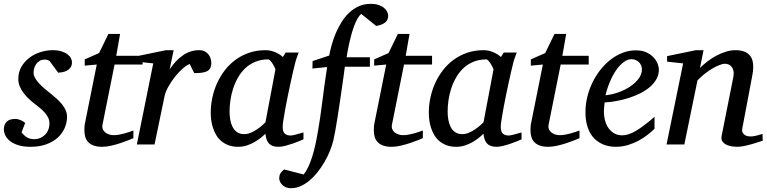

<svg xmlns="http://www.w3.org/2000/svg" viewBox="-28 -757 4019 1006"><path d="M349.1 -431.2Q349.1 -413.6 341.3 -403.1Q333.5 -392.6 322.3 -386.7Q311 -380.9 298.6 -378.7Q286.1 -376.5 276.9 -376L231.9 -437Q229 -439.5 222.7 -442.1Q216.3 -444.8 207 -444.8Q190.4 -444.8 179.2 -437.7Q168 -430.7 160.9 -420.2Q153.8 -409.7 150.9 -397.7Q147.9 -385.7 147.9 -376Q147.9 -362.3 155.8 -348.4Q163.6 -334.5 176.3 -320.6Q189 -306.6 204.8 -293.2Q220.7 -279.8 236.8 -267.1Q253.4 -253.9 268.8 -240Q284.2 -226.1 296.4 -211.2Q308.6 -196.3 315.9 -179.7Q323.2 -163.1 323.2 -145Q323.2 -114.3 310.8 -85.9Q298.3 -57.6 274.2 -35.6Q250 -13.7 214.1 -0.7Q178.2 12.2 131.8 12.2Q95.7 12.2 69.3 4.2Q43 -3.9 25.9 -16.8Q8.8 -29.8 0.5 -46.4Q-7.8 -63 -7.8 -80.1Q-7.8 -104 6.6 -118.9Q21 -133.8 51.8 -133.8Q61 -133.8 69.3 -131.3Q77.6 -128.9 84.5 -125.7Q91.3 -122.6 96.4 -118.9Q101.6 -115.2 104 -112.8L85 -64Q95.7 -48.8 111.6 -38.3Q127.4 -27.8 152.8 -27.8Q168 -27.8 182.1 -33.7Q196.3 -39.6 207.3 -50.3Q218.3 -61 224.6 -76.4Q231 -91.8 231 -110.8Q231 -126 224.9 -139.4Q218.8 -152.8 207.8 -165.5Q196.8 -178.2 181.9 -190.7Q167 -203.1 148.9 -216.8Q133.3 -229 118.9 -243.2Q104.5 -257.3 93 -273.2Q81.5 -289.1 74.7 -306.6Q67.9 -324.2 67.9 -342.8Q67.9 -379.4 84.5 -407.7Q101.1 -436 127.2 -455.3Q153.3 -474.6 185.3 -484.4Q217.3 -494.1 248 -494.1Q276.4 -494.1 295.7 -487.5Q314.9 -481 326.9 -471.4Q338.9 -461.9 344 -450.9Q349.1 -439.9 349.1 -431.2Z M572.3 -418.9 509.3 -105Q506.3 -91.8 510.3 -81.3Q514.2 -70.8 522.7 -63.7Q531.2 -56.6 542.7 -52.7Q554.2 -48.8 566.9 -48.8Q581.1 -48.8 596.2 -51.5Q611.3 -54.2 625.2 -58.1Q639.2 -62 651.1 -66.2Q663.1 -70.3 670.9 -73.2V-33.2Q664.6 -30.3 646.5 -22.9Q628.4 -15.6 605 -7.8Q581.5 0 555.7 6.1Q529.8 12.2 508.3 12.2Q481 12.2 462.9 5.6Q444.8 -1 434.1 -12.5Q423.3 -23.9 418.7 -39.8Q414.1 -55.7 414.1 -74.2Q414.1 -84 414.8 -94.2Q415.5 -104.5 418 -115.2L479 -418.9L416 -413.1V-445.8L491.2 -479L540 -579.1H601.1L581.1 -464.8H719.2V-418.9Z M1079.1 -426.8Q1079.1 -409.2 1072.8 -398.7Q1066.4 -388.2 1054.7 -382.8Q1043 -377.4 1026.6 -375.7Q1010.3 -374 989.7 -374L965.8 -421.9Q947.3 -414.1 926 -394.8Q904.8 -375.5 885.7 -350.8Q866.7 -326.2 852.5 -300Q838.4 -273.9 834 -252L781.7 0H689L774.9 -424.8L690.9 -434.1V-462.9L841.8 -494.1H881.8L860.8 -393.1Q891.6 -440.4 930.7 -467.3Q969.7 -494.1 1015.1 -494.1Q1033.2 -494.1 1045.4 -487.5Q1057.6 -481 1065.2 -470.7Q1072.8 -460.4 1075.9 -448.7Q1079.1 -437 1079.1 -426.8Z M1415 -392.1Q1415.5 -394.5 1411.4 -403.3Q1407.2 -412.1 1401.4 -421.6Q1395.5 -431.2 1388.9 -438.5Q1382.3 -445.8 1377.9 -445.8Q1339.8 -445.8 1309.8 -433.3Q1279.8 -420.9 1257.3 -399.7Q1234.9 -378.4 1219 -350.6Q1203.1 -322.8 1193.4 -292.5Q1183.6 -262.2 1179.2 -231.4Q1174.8 -200.7 1174.8 -172.9Q1174.8 -151.9 1178.2 -130.9Q1181.6 -109.9 1190.2 -92.8Q1198.7 -75.7 1213.6 -64.9Q1228.5 -54.2 1252 -54.2Q1269.5 -54.2 1287.1 -62Q1304.7 -69.8 1319.8 -80.1Q1335 -90.3 1346.2 -100.6Q1357.4 -110.8 1362.8 -116.2ZM1562 -26.9Q1556.2 -24.4 1540.5 -17.8Q1524.9 -11.2 1505.6 -4.6Q1486.3 2 1466.6 7.1Q1446.8 12.2 1432.1 12.2Q1414.1 12.2 1401.6 7.8Q1389.2 3.4 1381.1 -5.4Q1373 -14.2 1368.7 -26.9Q1364.3 -39.6 1362.8 -56.2Q1351.6 -45.4 1336.4 -33.4Q1321.3 -21.5 1303 -11.2Q1284.7 -1 1263.9 5.6Q1243.2 12.2 1220.7 12.2Q1191.4 12.2 1169.2 3.9Q1147 -4.4 1130.9 -18.3Q1114.7 -32.2 1104.2 -50.5Q1093.8 -68.8 1087.4 -88.6Q1081.1 -108.4 1078.6 -128.7Q1076.2 -148.9 1076.2 -167Q1076.2 -205.6 1084.5 -244.9Q1092.8 -284.2 1109.1 -320.6Q1125.5 -356.9 1149.9 -388.7Q1174.3 -420.4 1206.3 -443.8Q1238.3 -467.3 1277.6 -480.7Q1316.9 -494.1 1363.8 -494.1Q1377.4 -494.1 1390.9 -491Q1404.3 -487.8 1416 -482.7Q1427.7 -477.5 1437.5 -471.2Q1447.3 -464.8 1454.1 -458L1468.8 -481.9H1537.1Q1534.7 -476.1 1531.7 -468Q1528.8 -460 1525.9 -451.7Q1522.9 -443.4 1520.8 -436Q1518.6 -428.7 1518.1 -424.8Q1514.6 -411.6 1508.3 -385Q1502 -358.4 1494.9 -325.2Q1487.8 -292 1480.2 -255.6Q1472.7 -219.2 1466.8 -186.8Q1460.9 -154.3 1457 -129.2Q1453.1 -104 1453.1 -92.8Q1453.1 -66.4 1464.4 -56.6Q1475.6 -46.9 1496.1 -46.9Q1501 -46.9 1510.5 -49.1Q1520 -51.3 1530.3 -54.2Q1540.5 -57.1 1549.3 -59.6Q1558.1 -62 1562 -63Z M2005.9 -674.8Q2005.9 -650.9 1988.3 -637.9Q1970.7 -625 1942.9 -621.1L1864.7 -684.1Q1854 -675.3 1844.7 -658.7Q1835.4 -642.1 1827.6 -621.1Q1819.8 -600.1 1813.2 -576.4Q1806.6 -552.7 1801.8 -530.5Q1796.9 -508.3 1793.5 -489Q1790 -469.7 1788.1 -457H1910.2V-407.2H1778.8Q1777.3 -396 1773.7 -368.2Q1770 -340.3 1764.6 -303.7Q1759.3 -267.1 1753.2 -225.3Q1747.1 -183.6 1741 -144.8Q1734.9 -106 1729 -73.2Q1723.1 -40.5 1718.8 -22Q1711.9 5.9 1700 35.4Q1688 64.9 1671.6 92.8Q1655.3 120.6 1635.5 145.5Q1615.7 170.4 1593.5 189Q1571.3 207.5 1547.1 218.3Q1522.9 229 1498 229Q1479 229 1466.6 222.7Q1454.1 216.3 1447.3 207.8Q1440.4 199.2 1437.7 191.2Q1435.1 183.1 1435.1 179.2Q1435.1 160.2 1442.4 149.7Q1449.7 139.2 1460.9 130.9L1563 157.2Q1576.2 141.1 1587.2 117.7Q1598.1 94.2 1607.2 65.9Q1616.2 37.6 1623.5 5.1Q1630.9 -27.3 1636.7 -62Q1649.4 -132.8 1660.2 -220Q1670.9 -307.1 1686 -405.8L1608.9 -397.9L1609.9 -437L1696.8 -465.8Q1701.7 -492.2 1710.2 -522.7Q1718.8 -553.2 1731.4 -583.3Q1744.1 -613.3 1761.5 -641.1Q1778.8 -668.9 1801.3 -690.2Q1823.7 -711.4 1851.8 -724.1Q1879.9 -736.8 1914.1 -736.8Q1939.5 -736.8 1957 -730.5Q1974.6 -724.1 1985.4 -714.6Q1996.1 -705.1 2001 -694.3Q2005.9 -683.6 2005.9 -674.8Z M2088.9 -418.9 2025.9 -105Q2022.9 -91.8 2026.9 -81.3Q2030.8 -70.8 2039.3 -63.7Q2047.9 -56.6 2059.3 -52.7Q2070.8 -48.8 2083.5 -48.8Q2097.7 -48.8 2112.8 -51.5Q2127.9 -54.2 2141.8 -58.1Q2155.8 -62 2167.7 -66.2Q2179.7 -70.3 2187.5 -73.2V-33.2Q2181.2 -30.3 2163.1 -22.9Q2145 -15.6 2121.6 -7.8Q2098.1 0 2072.3 6.1Q2046.4 12.2 2024.9 12.2Q1997.6 12.2 1979.5 5.6Q1961.4 -1 1950.7 -12.5Q1939.9 -23.9 1935.3 -39.8Q1930.7 -55.7 1930.7 -74.2Q1930.7 -84 1931.4 -94.2Q1932.1 -104.5 1934.6 -115.2L1995.6 -418.9L1932.6 -413.1V-445.8L2007.8 -479L2056.6 -579.1H2117.7L2097.7 -464.8H2235.8V-418.9Z M2557.6 -392.1Q2558.1 -394.5 2554 -403.3Q2549.8 -412.1 2543.9 -421.6Q2538.1 -431.2 2531.5 -438.5Q2524.9 -445.8 2520.5 -445.8Q2482.4 -445.8 2452.4 -433.3Q2422.4 -420.9 2399.9 -399.7Q2377.4 -378.4 2361.6 -350.6Q2345.7 -322.8 2335.9 -292.5Q2326.2 -262.2 2321.8 -231.4Q2317.4 -200.7 2317.4 -172.9Q2317.4 -151.9 2320.8 -130.9Q2324.2 -109.9 2332.8 -92.8Q2341.3 -75.7 2356.2 -64.9Q2371.1 -54.2 2394.5 -54.2Q2412.1 -54.2 2429.7 -62Q2447.3 -69.8 2462.4 -80.1Q2477.5 -90.3 2488.8 -100.6Q2500 -110.8 2505.4 -116.2ZM2704.6 -26.9Q2698.7 -24.4 2683.1 -17.8Q2667.5 -11.2 2648.2 -4.6Q2628.9 2 2609.1 7.1Q2589.4 12.2 2574.7 12.2Q2556.6 12.2 2544.2 7.8Q2531.7 3.4 2523.7 -5.4Q2515.6 -14.2 2511.2 -26.9Q2506.8 -39.6 2505.4 -56.2Q2494.1 -45.4 2479 -33.4Q2463.9 -21.5 2445.6 -11.2Q2427.2 -1 2406.5 5.6Q2385.7 12.2 2363.3 12.2Q2334 12.2 2311.8 3.9Q2289.6 -4.4 2273.4 -18.3Q2257.3 -32.2 2246.8 -50.5Q2236.3 -68.8 2230 -88.6Q2223.6 -108.4 2221.2 -128.7Q2218.8 -148.9 2218.8 -167Q2218.8 -205.6 2227.1 -244.9Q2235.4 -284.2 2251.7 -320.6Q2268.1 -356.9 2292.5 -388.7Q2316.9 -420.4 2348.9 -443.8Q2380.9 -467.3 2420.2 -480.7Q2459.5 -494.1 2506.3 -494.1Q2520 -494.1 2533.4 -491Q2546.9 -487.8 2558.6 -482.7Q2570.3 -477.5 2580.1 -471.2Q2589.8 -464.8 2596.7 -458L2611.3 -481.9H2679.7Q2677.2 -476.1 2674.3 -468Q2671.4 -460 2668.5 -451.7Q2665.5 -443.4 2663.3 -436Q2661.1 -428.7 2660.6 -424.8Q2657.2 -411.6 2650.9 -385Q2644.5 -358.4 2637.5 -325.2Q2630.4 -292 2622.8 -255.6Q2615.2 -219.2 2609.4 -186.8Q2603.5 -154.3 2599.6 -129.2Q2595.7 -104 2595.7 -92.8Q2595.7 -66.4 2606.9 -56.6Q2618.2 -46.9 2638.7 -46.9Q2643.6 -46.9 2653.1 -49.1Q2662.6 -51.3 2672.9 -54.2Q2683.1 -57.1 2691.9 -59.6Q2700.7 -62 2704.6 -63Z M2909.7 -418.9 2846.7 -105Q2843.8 -91.8 2847.7 -81.3Q2851.6 -70.8 2860.1 -63.7Q2868.7 -56.6 2880.1 -52.7Q2891.6 -48.8 2904.3 -48.8Q2918.5 -48.8 2933.6 -51.5Q2948.7 -54.2 2962.6 -58.1Q2976.6 -62 2988.5 -66.2Q3000.5 -70.3 3008.3 -73.2V-33.2Q3002 -30.3 2983.9 -22.9Q2965.8 -15.6 2942.4 -7.8Q2918.9 0 2893.1 6.1Q2867.2 12.2 2845.7 12.2Q2818.4 12.2 2800.3 5.6Q2782.2 -1 2771.5 -12.5Q2760.7 -23.9 2756.1 -39.8Q2751.5 -55.7 2751.5 -74.2Q2751.5 -84 2752.2 -94.2Q2752.9 -104.5 2755.4 -115.2L2816.4 -418.9L2753.4 -413.1V-445.8L2828.6 -479L2877.4 -579.1H2938.5L2918.5 -464.8H3056.6V-418.9Z M3335.4 -394Q3335.4 -403.8 3331.5 -413.3Q3327.6 -422.9 3320.8 -430.2Q3314 -437.5 3303.7 -442.1Q3293.5 -446.8 3281.2 -446.8Q3264.6 -446.8 3249.5 -438Q3234.4 -429.2 3220.5 -414.6Q3206.5 -399.9 3194.6 -380.9Q3182.6 -361.8 3173.1 -340.8Q3163.6 -319.8 3156.2 -298.3Q3148.9 -276.9 3144.5 -257.8Q3176.3 -260.7 3210.2 -272.5Q3244.1 -284.2 3272 -302.5Q3299.8 -320.8 3317.6 -344.2Q3335.4 -367.7 3335.4 -394ZM3424.3 -393.1Q3424.3 -365.7 3411.6 -342.8Q3398.9 -319.8 3377.2 -301.3Q3355.5 -282.7 3326.9 -268.3Q3298.3 -253.9 3266.8 -243.9Q3235.4 -233.9 3202.6 -227.8Q3169.9 -221.7 3140.1 -220.2Q3138.7 -210.4 3137.5 -196.8Q3136.2 -183.1 3136.2 -173.8Q3136.2 -146.5 3142.8 -123.5Q3149.4 -100.6 3161.9 -83.7Q3174.3 -66.9 3191.9 -57.4Q3209.5 -47.9 3231.4 -47.9Q3265.1 -47.9 3305.7 -72.3Q3346.2 -96.7 3401.4 -145V-82Q3387.2 -68.4 3366.7 -52Q3346.2 -35.6 3320.1 -21.2Q3293.9 -6.8 3263.2 2.7Q3232.4 12.2 3198.2 12.2Q3183.1 12.2 3165.3 9.3Q3147.5 6.3 3129.9 -1.2Q3112.3 -8.8 3095.9 -22Q3079.6 -35.2 3067.1 -55.4Q3054.7 -75.7 3047.1 -103.8Q3039.6 -131.8 3039.6 -169.9Q3039.6 -209.5 3049.1 -248.8Q3058.6 -288.1 3075.9 -324Q3093.3 -359.9 3117.7 -390.9Q3142.1 -421.9 3171.4 -444.6Q3200.7 -467.3 3234.1 -480.2Q3267.6 -493.2 3303.2 -493.2Q3337.9 -493.2 3361.1 -481.7Q3384.3 -470.2 3398.4 -454.1Q3412.6 -438 3418.5 -420.9Q3424.3 -403.8 3424.3 -393.1Z M3968.3 -20Q3961.9 -17.6 3946 -12.5Q3930.2 -7.3 3910.6 -1.7Q3891.1 3.9 3870.6 8.1Q3850.1 12.2 3834.5 12.2Q3825.7 12.2 3810.3 10.5Q3794.9 8.8 3780.8 2.7Q3766.6 -3.4 3757.8 -15.1Q3749 -26.9 3753.4 -46.9L3814.5 -354Q3817.9 -374 3814.7 -387.2Q3811.5 -400.4 3804.4 -408.4Q3797.4 -416.5 3788.1 -419.7Q3778.8 -422.9 3770.5 -422.9Q3758.3 -422.9 3740.5 -415.8Q3722.7 -408.7 3702.9 -397Q3683.1 -385.3 3663.1 -369.4Q3643.1 -353.5 3626.5 -335.9L3557.6 0H3464.4L3551.3 -424.8L3467.3 -434.1V-462.9L3618.2 -494.1H3658.2L3639.6 -400.9Q3656.2 -417.5 3677.7 -434.3Q3699.2 -451.2 3723.6 -464.4Q3748 -477.5 3774.2 -485.8Q3800.3 -494.1 3825.2 -494.1Q3879.9 -494.1 3903.1 -463.9Q3926.3 -433.6 3914.6 -366.2L3861.3 -84Q3858.9 -69.8 3863.5 -61.5Q3868.2 -53.2 3875.7 -48.8Q3883.3 -44.4 3891.6 -43.2Q3899.9 -42 3904.3 -42Q3918 -42 3934.1 -45.9Q3950.2 -49.8 3967.3 -55.2Z"/></svg>

Font: Charis SIL Cyr
Style: Italic
Weight: 400
Italic angle: -11°
Foundry: SIL International
Version: Version 5.000